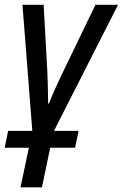

<svg xmlns="http://www.w3.org/2000/svg" viewBox="-42 -558 523 818"><path d="M45.4 240.2 81.1 71.3H-22L-7.3 -0.5H95.7L53.7 -537.6H144L159.7 -252Q160.6 -224.6 161.9 -188.7Q163.1 -152.8 163.1 -116.7H166.5Q177.7 -146 192.6 -179.2Q207.5 -212.4 222.7 -243.7L364.7 -537.6H460.9L188 -0.5H293L277.8 71.3H171.9L136.7 240.2Z"/></svg>

Font: Open Sans SemiCondensed Medium
Style: Italic
Weight: 500
Width: 4
Italic angle: -12°
Designer: Monotype Design Team
Foundry: Monotype Imaging Inc.
Version: Version 3.000